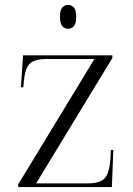

<svg xmlns="http://www.w3.org/2000/svg" viewBox="-20 -761 541 781"><path d="M54 0V-11L364 -521H171Q120 -521 101 -502Q82 -483 77 -431L75 -406H65L74 -536H437V-525L127 -15H336Q387 -15 406 -36Q425 -57 429 -114L431 -151H441L435 0ZM257 -644Q243 -644 233.5 -654.5Q224 -665 224 -693Q224 -720 233.5 -730.5Q243 -741 257 -741Q271 -741 280.5 -730.5Q290 -720 290 -693Q290 -665 280.5 -654.5Q271 -644 257 -644Z"/></svg>

Font: Noto Serif Display Light
Style: Regular
Weight: 300
Designer: Monotype Design Team
Foundry: Monotype Imaging Inc.
Version: Version 2.009